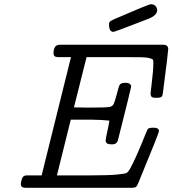

<svg xmlns="http://www.w3.org/2000/svg" viewBox="-20 -894 821 914"><path d="M79.1 -18.1Q79.1 -24.9 83 -38.3Q86.9 -51.8 94.2 -56.2Q100.1 -59.1 107.9 -59.1H178.2L317.9 -622.1H255.9Q234.9 -622.1 234.9 -640.1Q234.9 -668 248 -676.8Q254.9 -680.7 265.1 -681.2H755.9Q780.8 -681.2 780.8 -660.2Q780.8 -647 755.9 -455.1Q753.9 -436 747.6 -432.1Q741.2 -428.2 723.1 -428.2H722.2Q708 -428.2 702.4 -432.6Q696.8 -437 696.8 -450.2Q696.8 -456.1 703.4 -508.1Q710 -560.1 710 -594.2Q710 -605.5 708.5 -609.1Q707 -612.8 692.6 -616.9Q678.2 -621.1 650.1 -621.6Q622.1 -622.1 564 -622.1H392.1L332 -382.8Q343.3 -382.8 364.7 -382.3Q386.2 -381.8 397 -381.8Q481.9 -381.8 499 -384.5Q516.1 -387.2 521 -398.9Q526.9 -412.1 533 -434.6Q539.1 -457 543.5 -473.6Q547.9 -490.2 553.2 -494.1Q562 -500 578.1 -500Q589.4 -500 597.2 -495.1Q605 -490.2 604 -480Q604 -475.1 542 -229Q537.1 -207 515.1 -207H508.8Q482.9 -207 482.9 -225.1Q482.9 -232.9 490 -264.4Q497.1 -295.9 501 -319.8Q464.8 -323.7 418.9 -324.2H316.9L251 -59.1H410.2Q497.1 -59.1 536.6 -63Q576.2 -66.9 583 -71Q589.8 -75.2 598.1 -88.9Q625 -135.7 675.8 -263.2Q681.6 -279.3 687.7 -282.7Q693.8 -286.1 709 -286.1H710.9Q736.8 -286.1 736.8 -270Q736.8 -261.2 637.2 -20Q632.3 -7.8 626.7 -3.9Q621.1 0 607.9 0H101.1Q79.1 0 79.1 -18.1ZM499 -778.3Q499 -788.1 504.9 -792.5Q510.7 -796.9 524.9 -803.2Q688 -874 698.7 -874Q711.9 -874 720 -865.5Q728 -856.9 728 -845.2Q728 -822.3 690.9 -806.2Q525.9 -742.2 520 -742.2Q499 -742.2 499 -778.3Z"/></svg>

Font: CMU Concrete
Style: Italic
Weight: 500
Italic angle: -14.04°
Version: Version 0.7.0